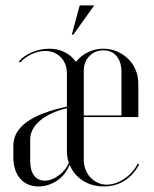

<svg xmlns="http://www.w3.org/2000/svg" viewBox="-20 -682 568 710"><path d="M227.5 -410.1Q227.5 -446.6 204.9 -470.1Q182.2 -493.5 147.8 -493.5Q135 -493.5 121.9 -490.4Q108.9 -487.4 96.2 -481.3Q83.5 -475.2 72.9 -467.5Q62.2 -459.8 54.6 -450.8L49.6 -454.8Q58.6 -465.1 71.1 -473.9Q83.6 -482.6 98.6 -488.9Q113.5 -495.1 129.8 -498.5Q146.1 -501.9 162.8 -501.9Q193.2 -501.9 218.6 -489.4Q243.9 -476.9 259.9 -454.4H261.9Q279.1 -476.2 305.8 -489.1Q332.5 -501.9 361.6 -501.9Q389.1 -501.9 412.8 -491.7Q436.4 -481.5 454.1 -464.2Q471.8 -446.9 481.6 -423.3Q491.5 -399.8 491.5 -372.6V-249H289.8V-91.9Q289.8 -72.5 296.3 -55.3Q302.9 -38.1 314.4 -25.9Q325.9 -13.6 341.2 -6.4Q356.5 0.8 375 0.8Q391.2 0.8 408.2 -5.1Q425.1 -10.9 440.3 -21.2Q455.5 -31.6 468.2 -45.9Q481 -60.1 489.2 -77L494.6 -74.4Q473.8 -34.4 440 -13.4Q406.2 7.5 364 7.5Q321 7.5 287.3 -13.5Q253.6 -34.5 238.6 -70.5H236.2Q229.5 -53 217.9 -38.7Q206.2 -24.4 191.1 -14.1Q176 -3.9 158.4 1.8Q140.8 7.5 122.8 7.5Q101.8 7.5 84.2 0.1Q66.6 -7.2 54.6 -21.4Q42.5 -35.6 35.9 -55.3Q29.4 -75 29.4 -99.2V-143.6Q29.4 -169.2 41.8 -191Q54.1 -212.8 78.9 -230.7Q103.6 -248.6 140.9 -262.9Q178.2 -277.2 227.5 -287.8ZM146.6 -14Q159.2 -14 172.6 -19.4Q185.9 -24.8 197.9 -33.6Q210 -42.5 219.6 -54.6Q229.2 -66.6 234.5 -80.6Q231 -90.2 229.2 -100.4Q227.5 -110.5 227.5 -120.5V-281.8Q196.4 -274.6 171.3 -262.9Q146.2 -251.2 128.4 -236.4Q110.6 -221.5 101.1 -203.8Q91.6 -186.1 91.6 -165.8V-87.2Q91.6 -52.5 105.8 -33.2Q120 -14 146.6 -14ZM289.8 -420.5V-255H429.2V-414.9Q429.2 -452.4 411.4 -474.1Q393.6 -495.9 362.6 -495.9Q331 -495.9 310.4 -474.4Q289.8 -453 289.8 -420.5ZM251.6 -554.4 328.5 -662.1H274.8L245.6 -554.4Z"/></svg>

Font: Moniqa Black
Style: Regular
Weight: 900
Designer: Rajesh Rajput
Foundry: Rajesh Rajput
Version: Version 1.000